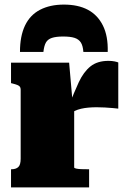

<svg xmlns="http://www.w3.org/2000/svg" viewBox="-20 -816 566 836"><path d="M258 -796Q198 -796 154.5 -773.5Q111 -751 89 -705Q67 -659 67 -590H169Q172 -617 180 -631Q188 -645 206 -651Q224 -657 255 -657Q287 -657 305 -651Q323 -645 332 -631Q341 -617 343 -590H449Q451 -659 428 -705Q405 -751 362.5 -773.5Q320 -796 258 -796ZM495 -544V-343Q487 -344 471 -345.5Q455 -347 436.5 -348Q418 -349 401 -349Q383 -349 365.5 -347.5Q348 -346 333 -342.5Q318 -339 305.5 -333Q293 -327 283 -317L278 -350Q302 -413 323 -458Q344 -503 374 -527Q404 -551 452 -551Q468 -551 479.5 -548.5Q491 -546 495 -544ZM28 0V-79H30Q49 -79 59.5 -88.5Q70 -98 70 -125V-426Q70 -434 66.5 -438.5Q63 -443 55.5 -446Q48 -449 36 -452L28 -454V-543H281L296 -372L303 -374V-87Q303 -84 311.5 -82Q320 -80 334 -79.5Q348 -79 364 -79H368V0Z"/></svg>

Font: Roboto Serif Black
Style: Regular
Weight: 900
Designer: Greg Gazdowicz
Foundry: Commercial Type
Version: Version 1.008